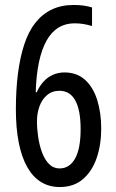

<svg xmlns="http://www.w3.org/2000/svg" viewBox="-20 -744 469 774"><path d="M44 -303Q44 -383 52.5 -448.5Q61 -514 78 -565.5Q95 -617 122.5 -652Q150 -687 188.5 -705.5Q227 -724 277 -724Q298 -724 316.5 -721.5Q335 -719 351 -714V-639Q335 -644 317.5 -647Q300 -650 280 -650Q244 -650 215.5 -632.5Q187 -615 167.5 -580Q148 -545 137 -493Q126 -441 124 -372H128Q139 -397 155.5 -415Q172 -433 193.5 -442.5Q215 -452 240 -452Q290 -452 323 -422Q356 -392 372 -340.5Q388 -289 388 -226Q388 -160 369.5 -106.5Q351 -53 314 -21.5Q277 10 221 10Q178 10 145 -10.5Q112 -31 89.5 -71Q67 -111 55.5 -169.5Q44 -228 44 -303ZM220 -65Q260 -65 282.5 -104.5Q305 -144 305 -224Q305 -300 283.5 -339Q262 -378 220 -378Q190 -378 169.5 -360.5Q149 -343 139 -315Q129 -287 129 -255Q129 -224 134 -191Q139 -158 149.5 -129.5Q160 -101 177.5 -83Q195 -65 220 -65Z"/></svg>

Font: Noto Sans Thai ExtraCondensed
Style: Regular
Weight: 400
Width: 2
Designer: Monotype Design Team
Foundry: Monotype Imaging Inc.
Version: Version 2.002